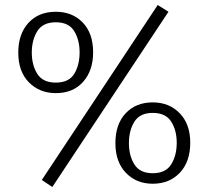

<svg xmlns="http://www.w3.org/2000/svg" viewBox="-20 -723 833 767"><path d="M189 24 147 -4 610 -703 653 -676ZM203 -351Q138 -351 95.5 -394Q53 -437 53 -513Q53 -587 93.5 -631.5Q134 -676 203 -676Q269 -676 310.5 -633Q352 -590 352 -514Q352 -441 312 -396Q272 -351 203 -351ZM203 -393Q255 -393 276.5 -428Q298 -463 298 -514Q298 -563 276.5 -598.5Q255 -634 203 -634Q151 -634 129 -598.5Q107 -563 107 -513Q107 -463 129 -428Q151 -393 203 -393ZM590 11Q525 11 483 -32.5Q441 -76 441 -151Q441 -227 482 -270.5Q523 -314 590 -314Q656 -314 698 -270.5Q740 -227 740 -153Q740 -77 698.5 -33Q657 11 590 11ZM590 -31Q642 -31 664 -66.5Q686 -102 686 -153Q686 -202 664 -237Q642 -272 590 -272Q539 -272 517 -237Q495 -202 495 -151Q495 -101 517 -66Q539 -31 590 -31Z"/></svg>

Font: Trujillo Light
Style: Regular
Weight: 300
Designer: Fira Sans original fonts by bBox Type GmbH, Carrois Corporate GbR, & Edenspiekermann AG / Changes by Cristiano Sobral
Foundry: Fira Sans original fonts by bBox Type GmbH, Carrois Corporate GbR, & Edenspiekermann AG / Changes by Cristiano Sobral
Version: Version 4.301;July 28, 2020;FontCreator 13.0.0.2655 64-bit